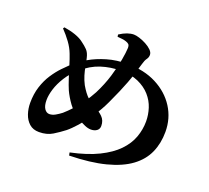

<svg xmlns="http://www.w3.org/2000/svg" viewBox="-138 -966 1275 1174"><g transform="rotate(20 500.0 -378.5)"><path d="M418 18Q526 -5 598 -40.5Q670 -76 713 -120.5Q756 -165 774.5 -216Q793 -267 793 -320Q793 -363 779.5 -405Q766 -447 735.5 -481.5Q705 -516 657 -537.5Q609 -559 540 -559Q476 -559 415 -539.5Q354 -520 298 -471Q255 -434 228 -391Q201 -348 188.5 -307.5Q176 -267 176 -235Q176 -198 189 -179Q202 -160 221 -160Q240 -160 259.5 -171Q279 -182 297 -196Q321 -217 347 -245Q373 -273 398.5 -308.5Q424 -344 445 -383Q478 -448 497 -511Q516 -574 525 -625Q534 -676 535 -704Q535 -721 528.5 -727.5Q522 -734 510 -738Q499 -742 484 -744Q469 -746 452 -747L450 -761Q476 -778 499 -786Q522 -794 542 -794Q556 -794 578.5 -787Q601 -780 623.5 -768Q646 -756 661 -741Q676 -726 676 -710Q676 -694 666 -680.5Q656 -667 649 -641Q638 -604 628 -571.5Q618 -539 606 -507.5Q594 -476 578 -438.5Q562 -401 540 -354Q514 -298 479.5 -248Q445 -198 412 -161Q379 -124 354 -104Q323 -80 286.5 -57.5Q250 -35 199 -35Q160 -35 135.5 -57Q111 -79 99.5 -113Q88 -147 88 -184Q88 -243 103.5 -291Q119 -339 144 -377Q169 -415 196 -443Q223 -471 244 -491Q278 -521 325.5 -548.5Q373 -576 434 -594Q495 -612 567 -612Q675 -612 755.5 -570.5Q836 -529 881 -458.5Q926 -388 926 -300Q926 -226 899 -165Q872 -104 812.5 -60Q753 -16 656.5 9Q560 34 422 37ZM492 -158Q473 -158 451.5 -167.5Q430 -177 413 -187Q358 -221 329.5 -260.5Q301 -300 284 -337Q272 -365 259.5 -403.5Q247 -442 235 -481.5Q223 -521 212 -549Q199 -584 174.5 -617.5Q150 -651 121 -681L127 -690Q167 -684 201.5 -672Q236 -660 258 -642Q279 -627 295.5 -610Q312 -593 319 -561Q325 -537 329.5 -510Q334 -483 342.5 -455Q351 -427 365 -400Q391 -355 417 -331Q443 -307 476 -291Q500 -280 522.5 -258Q545 -236 545 -200Q545 -180 530 -169Q515 -158 492 -158Z"/></g></svg>

Font: Noto Serif SC ExtraLight ExtraBold
Style: Regular
Weight: 800
Version: Version 2.002-H1;hotconv 1.1.0;makeotfexe 2.6.0